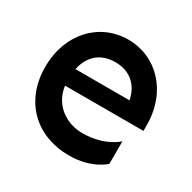

<svg xmlns="http://www.w3.org/2000/svg" viewBox="-119 -619 738 738"><g transform="rotate(30 250.0 -250.0)"><path d="M25 -250C25 -100 125 0 275 0C375 0 425 -50 425 -50V-150C425 -150 375 -100 275 -100C207 -100 138 -142 127 -225H475V-250C475 -400 375 -500 250 -500C125 -500 25 -400 25 -250ZM130 -300C144 -367 189 -400 250 -400C311 -400 356 -367 370 -300Z"/></g></svg>

Font: LS-VG5000
Style: Regular
Weight: 400
Designer: Justin Bihan, 2021
Foundry: Justin Bihan, 2021
Version: Version 1.000;Glyphs 3.1.2 (3151)